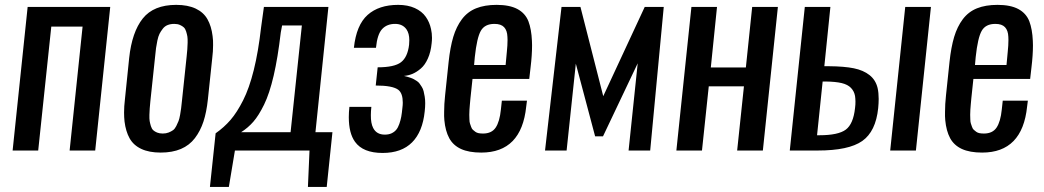

<svg xmlns="http://www.w3.org/2000/svg" viewBox="-20 -606 4204 773"><path d="M30.8 0 91.3 -578.1H423.8L363.3 0H260.3L312.5 -499H186.5L133.8 0Z M712.4 -198.7 731.4 -378.4Q733.4 -397 734.1 -407.2Q734.9 -417.5 735.4 -433.8Q735.8 -450.2 734.4 -459Q732.9 -467.8 729.5 -479Q726.1 -490.2 720 -495.8Q713.9 -501.5 704.3 -505.6Q694.8 -509.8 681.6 -509.8Q666.5 -509.8 654.8 -505.1Q643.1 -500.5 635.3 -490.2Q627.4 -480 622.3 -470Q617.2 -460 613.5 -442.4Q609.9 -424.8 608.2 -412.4Q606.4 -399.9 604.5 -378.4L585.4 -198.7Q583.5 -179.7 582.8 -169.7Q582 -159.7 581.5 -143.6Q581.1 -127.4 582.5 -118.7Q584 -109.9 587.4 -98.6Q590.8 -87.4 596.9 -81.8Q603 -76.2 612.5 -72.3Q622.1 -68.4 635.3 -68.4Q648.4 -68.4 658.9 -72.5Q669.4 -76.7 676.8 -82Q684.1 -87.4 689.7 -98.6Q695.3 -109.9 698.7 -118.4Q702.1 -127 705.1 -143.6Q708 -160.2 709.2 -169.9Q710.4 -179.7 712.4 -198.7ZM481.4 -116.7Q479.5 -133.8 479.5 -152.8Q479.5 -177.7 482.9 -205.6L500 -372.1Q511.2 -477.1 554.9 -531.7Q598.6 -586.4 689.5 -586.4Q736.3 -586.4 768.1 -571.3Q799.8 -556.2 815.4 -528.3Q831.1 -500.5 835.9 -460.9Q838.4 -443.4 837.9 -423.8Q837.9 -399.4 834.5 -372.1L816.9 -205.6Q811.5 -154.3 799.1 -116.5Q786.6 -78.6 764.6 -49.8Q742.7 -21 708.3 -6.3Q673.8 8.3 627 8.3Q580.1 8.3 548.6 -6.6Q517.1 -21.5 501.7 -49.3Q486.3 -77.1 481.4 -116.7Z M825.2 146.5 848.1 -69.3Q882.3 -93.3 908.2 -123.3Q934.1 -153.3 958.7 -201.9Q983.4 -250.5 1001.7 -324Q1020 -397.5 1031.2 -496.1L1042.5 -578.1H1302.2L1250 -73.7H1318.4L1295.4 146.5H1219.7L1226.1 0H925.8L901.4 146.5ZM950.7 -73.7H1149.9L1195.3 -503.4H1115.7L1110.4 -475.1Q1098.6 -374 1081.8 -301.5Q1064.9 -229 1043.2 -184.8Q1021.5 -140.6 1000.2 -116.2Q979 -91.8 950.7 -73.7Z M1520.5 9.8Q1441.4 9.8 1409.2 -35.2Q1384.3 -69.8 1384.3 -134.3Q1384.3 -153.8 1386.7 -175.8H1475.1Q1473.1 -157.7 1473.1 -142.6Q1472.7 -109.4 1482.4 -90.8Q1496.1 -64 1529.3 -64Q1544.9 -64 1556.4 -69.3Q1567.9 -74.7 1575.2 -83.5Q1582.5 -92.3 1587.6 -106.9Q1592.8 -121.6 1595.5 -136.2Q1598.1 -150.9 1600.1 -171.9Q1601.6 -183.1 1601.6 -192.9Q1601.6 -230 1584 -244.1Q1561.5 -261.7 1492.7 -261.7L1500.5 -335Q1567.9 -335 1594.5 -355.5Q1621.1 -376 1627 -425.8Q1627.9 -435.5 1627.9 -444.3Q1627.9 -471.7 1616.2 -488.3Q1600.6 -509.8 1570.8 -509.8Q1537.6 -509.8 1518.3 -488.8Q1499 -467.8 1493.7 -413.6H1404.8Q1414.6 -505.4 1460 -545.9Q1505.4 -586.4 1583 -586.4Q1621.6 -586.4 1650.1 -573.5Q1678.7 -560.5 1694.3 -538.1Q1709.5 -516.6 1715.3 -489.3Q1719.2 -472.2 1719.2 -453.6Q1719.2 -442.9 1717.8 -431.6Q1714.4 -396.5 1702.6 -370.4Q1690.9 -344.2 1674.3 -330.1Q1657.7 -315.9 1641.1 -308.8Q1624.5 -301.8 1606.4 -300.3Q1614.7 -298.3 1619.9 -296.9Q1625 -295.4 1633.1 -292.7Q1641.1 -290 1646.2 -287.1Q1651.4 -284.2 1658.2 -279.8Q1665 -275.4 1669.2 -269.5Q1673.3 -263.7 1678.2 -256.1Q1683.1 -248.5 1685.5 -238.8Q1688 -229 1689.9 -217Q1691.9 -205.1 1691.9 -190.2Q1691.9 -175.3 1689.9 -157.7Q1681.6 -75.7 1639.2 -33Q1596.7 9.8 1520.5 9.8Z M1917.5 8.3Q1867.7 8.3 1835.9 -6.3Q1804.2 -21 1788.6 -49.8Q1772.9 -79.1 1769 -122.1Q1767.6 -137.7 1768.1 -155.3Q1768.1 -186 1772 -222.2L1786.1 -356Q1792.5 -416 1804.9 -457.5Q1817.4 -499 1839.8 -528.8Q1862.3 -558.6 1896.7 -572.5Q1931.2 -586.4 1979.5 -586.4Q2031.7 -586.4 2063.2 -569.6Q2094.7 -552.7 2107.4 -520.5Q2119.6 -488.3 2121.6 -441.4Q2122.1 -432.6 2122.1 -423.3Q2122.1 -383.8 2116.2 -335.4L2110.8 -288.1H1882.3L1874 -210Q1872.6 -193.4 1871.8 -186Q1871.1 -178.7 1870.1 -164.6Q1869.1 -150.4 1869.4 -143.8Q1869.6 -137.2 1869.9 -125.7Q1870.1 -114.3 1872.1 -108.9Q1874 -103.5 1876.7 -95.5Q1879.4 -87.4 1883.8 -83.5Q1888.2 -79.6 1893.8 -75.4Q1899.4 -71.3 1907.2 -69.8Q1915 -68.4 1924.8 -68.4Q1959.5 -68.4 1975.6 -92.3Q1991.7 -116.2 1996.6 -165L2000.5 -200.7H2101.6L2098.6 -177.2Q2079.6 8.3 1917.5 8.3ZM1888.7 -344.2H2015.6L2020.5 -396.5Q2023.4 -423.8 2023.4 -445.3Q2022.9 -452.1 2022.9 -458Q2022 -483.4 2009.5 -496.6Q1997.1 -509.8 1970.7 -509.8Q1931.6 -509.8 1915.8 -481.9Q1899.9 -454.1 1891.6 -376.5Z M2174.3 0 2240.7 -578.1H2316.9L2408.7 -218.8L2575.7 -578.1H2652.3L2597.7 0H2510.7L2547.4 -351.1L2407.7 -57.1H2376L2298.3 -349.6L2261.2 0Z M2703.1 0 2763.7 -578.1H2866.7L2841.8 -334.5H2982.9L3008.3 -578.1H3111.8L3051.3 0H2947.8L2975.1 -258.3H2833.5L2806.2 0Z M3159.7 0 3220.2 -578.1H3323.2L3298.8 -339.4H3317.9Q3378.9 -338.9 3417.5 -331.1Q3456.1 -323.2 3480.7 -303.7Q3505.4 -284.2 3513.2 -252Q3517.6 -232.9 3517.6 -208Q3517.6 -190.9 3515.6 -170.4Q3505.9 -76.7 3451.4 -38.3Q3397 0 3272 0ZM3269.5 -61.5H3278.8Q3355 -61.5 3385.3 -84.2Q3415.5 -106.9 3422.4 -170.9Q3424.3 -185.5 3424.1 -197.8Q3423.8 -210 3422.4 -219.7Q3418.9 -238.8 3406 -252.2Q3393.1 -265.6 3368.7 -271.5Q3344.2 -277.3 3305.2 -277.8H3292ZM3564 0 3624.5 -578.1H3728L3667.5 0Z M3934.1 8.3Q3884.3 8.3 3852.5 -6.3Q3820.8 -21 3805.2 -49.8Q3789.6 -79.1 3785.6 -122.1Q3784.2 -137.7 3784.7 -155.3Q3784.7 -186 3788.6 -222.2L3802.7 -356Q3809.1 -416 3821.5 -457.5Q3834 -499 3856.4 -528.8Q3878.9 -558.6 3913.3 -572.5Q3947.8 -586.4 3996.1 -586.4Q4048.3 -586.4 4079.8 -569.6Q4111.3 -552.7 4124 -520.5Q4136.2 -488.3 4138.2 -441.4Q4138.7 -432.6 4138.7 -423.3Q4138.7 -383.8 4132.8 -335.4L4127.4 -288.1H3898.9L3890.6 -210Q3889.2 -193.4 3888.4 -186Q3887.7 -178.7 3886.7 -164.6Q3885.7 -150.4 3886 -143.8Q3886.2 -137.2 3886.5 -125.7Q3886.7 -114.3 3888.7 -108.9Q3890.6 -103.5 3893.3 -95.5Q3896 -87.4 3900.4 -83.5Q3904.8 -79.6 3910.4 -75.4Q3916 -71.3 3923.8 -69.8Q3931.6 -68.4 3941.4 -68.4Q3976.1 -68.4 3992.2 -92.3Q4008.3 -116.2 4013.2 -165L4017.1 -200.7H4118.2L4115.2 -177.2Q4096.2 8.3 3934.1 8.3ZM3905.3 -344.2H4032.2L4037.1 -396.5Q4040 -423.8 4040 -445.3Q4039.6 -452.1 4039.6 -458Q4038.6 -483.4 4026.1 -496.6Q4013.7 -509.8 3987.3 -509.8Q3948.2 -509.8 3932.4 -481.9Q3916.5 -454.1 3908.2 -376.5Z"/></svg>

Font: Oswald
Style: Regular
Weight: 400
Designer: Vernon Adams
Foundry: Vernon Adams
Version: 3.0; ttfautohint (v0.94.23-7a4d-dirty) -l 8 -r 50 -G 200 -x 